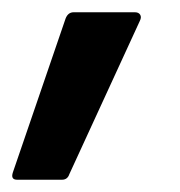

<svg xmlns="http://www.w3.org/2000/svg" viewBox="-51 -153 294 313"><path d="M-23 140Q-34 140 -30 128L56 -123Q60 -133 69 -133H169Q175 -133 177.5 -129Q180 -125 177 -119L62 131Q59 140 50 140Z"/></svg>

Font: Sofia Sans Condensed
Style: Bold Italic
Weight: 700
Italic angle: -9°
Version: Version 4.100